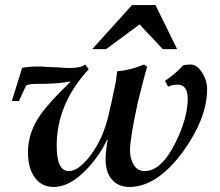

<svg xmlns="http://www.w3.org/2000/svg" viewBox="-20 -725 873 762"><path d="M802 -371Q802 -257 707 -124Q603 17 494 17Q448 17 422 -15Q399 -44 399 -93Q399 -107 401 -126Q403 -145 407 -169L405 -171Q375 -106 321 -50Q255 17 194 17Q140 17 113 -28Q91 -63 91 -122Q91 -186 126 -247Q155 -296 221 -362L259 -400L257 -402Q218 -392 126 -392Q88 -392 83 -384L55 -324H27L68 -456Q102 -462 142 -461Q159 -459 204 -458Q244 -455 256 -455Q301 -455 318 -469L332 -450Q205 -313 205 -146Q205 -46 253 -46Q292 -46 339 -108Q390 -176 411 -269L422 -317L435 -378Q439 -395 441 -410.5Q443 -426 445 -442Q496 -446 552 -469L564 -460Q557 -437 548 -402Q539 -367 527 -319Q496 -176 496 -128Q496 -96 509 -74Q524 -46 554 -46Q621 -46 677 -160Q725 -257 725 -333Q725 -389 685 -389Q663 -389 647 -381L635 -404Q682 -437 706 -465Q718 -469 736 -469Q762 -469 782 -437Q802 -405 802 -371ZM683 -530H626L534 -628L401 -530H346L504 -705H597Z"/></svg>

Font: GFS Didot
Style: Bold Italic
Weight: 700
Italic angle: -12°
Designer: Designed by Takis Katsoulidis and George D. Matthiopoulos.
Foundry: Designed by Takis Katsoulidis and George D. Matthiopoulos.
Version: Version 1.0